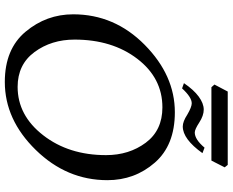

<svg xmlns="http://www.w3.org/2000/svg" viewBox="-105 -860 975 805"><g transform="rotate(90 382.5 -457.5)"><path d="M323.7 9.8Q185.5 9.8 112.8 -77.4Q40 -164.6 40 -276.9Q40 -450.2 168 -576.7Q295.9 -703.1 450.7 -703.1Q588.9 -703.1 662.1 -618.9Q735.4 -534.7 735.4 -420.4Q735.4 -249.5 608.6 -119.9Q481.9 9.8 323.7 9.8ZM344.2 -43.9Q463.9 -43.9 547.1 -151.1Q630.4 -258.3 630.4 -414.6Q630.4 -511.2 578.4 -581.1Q526.4 -650.9 430.2 -650.9Q307.1 -650.9 226.6 -545.7Q146 -440.4 146 -282.7Q146 -185.5 198.2 -114.7Q250.5 -43.9 344.2 -43.9ZM350.6 -733.4 328.6 -741.2Q356.4 -782.2 385 -803.2Q413.6 -824.2 439.5 -824.2Q464.8 -824.2 493.7 -805.4Q522.5 -786.6 535.6 -786.6Q564.5 -786.6 599.1 -827.6L622.1 -818.8Q563 -736.3 510.3 -736.3Q489.7 -736.3 460.4 -755.4Q428.7 -773.9 413.1 -773.9Q387.7 -773.9 350.6 -733.4ZM653.3 -856.4H345.7L334.5 -869.1L363.8 -924.8H671.4L681.6 -912.1Z"/></g></svg>

Font: Kelvinch
Style: Italic
Weight: 400
Italic angle: -10°
Designer: Paul James Miller
Foundry: High-Logic / Made with FontCreator
Version: Version 3.40;July 22, 2017;FontCreator 11.0.0.2388 64-bit